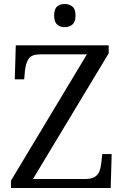

<svg xmlns="http://www.w3.org/2000/svg" viewBox="-20 -941 621 961"><path d="M35 0V-37L415 -669H182Q138 -669 123.5 -647Q109 -625 105 -588L101 -544H54L59 -714H524V-674L145 -45H406Q437 -45 454 -55.5Q471 -66 478 -84.5Q485 -103 487 -127L492 -170H539L534 0ZM304 -805Q281 -805 266 -818Q251 -831 251 -863Q251 -896 266 -908.5Q281 -921 304 -921Q326 -921 342 -908.5Q358 -896 358 -863Q358 -831 342 -818Q326 -805 304 -805Z"/></svg>

Font: Noto Serif Hentaigana EL
Style: Regular
Weight: 400
Designer: Kazuhiro Yamada
Foundry: nipponia
Version: Version 1.000